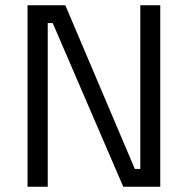

<svg xmlns="http://www.w3.org/2000/svg" viewBox="-20 -712 716 732"><path d="M85 0V-692H229L494 -68H515V-692H591V0H450L181 -624H162V0Z"/></svg>

Font: Titillium Web
Style: Regular
Weight: 400
Version: Version 1.001;PS 57.000;hotconv 1.0.70;makeotf.lib2.5.55311